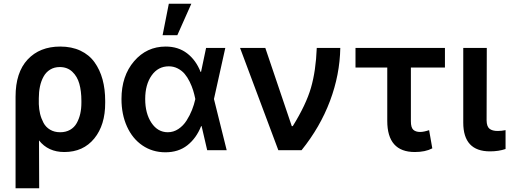

<svg xmlns="http://www.w3.org/2000/svg" viewBox="-20 -801 2721 1024"><path d="M63 203.1V-285.6Q63 -414.6 127.4 -483.6Q191.9 -552.7 301.3 -552.7Q362.3 -552.7 408.9 -530.8Q455.6 -508.8 484.1 -469Q512.7 -429.2 526.9 -377.4Q541 -325.7 541 -262.7V-252.9Q541.5 -134.3 482.7 -62.3Q423.8 9.8 323.2 9.8Q236.8 9.8 188 -52.2L189 203.1ZM187 -245.6Q188 -218.3 193.8 -193.8Q199.7 -169.4 211.9 -146.2Q224.1 -123 247.1 -109.4Q270 -95.7 300.8 -95.7Q331.1 -95.7 353.8 -108.6Q376.5 -121.6 389.2 -144.5Q401.9 -167.5 408 -194.3Q414.1 -221.2 414.1 -252.9V-262.7Q414.1 -314.9 403.1 -354.2Q392.1 -393.6 365.5 -418.5Q338.9 -443.4 298.8 -443.4Q269.5 -443.4 247.3 -429.7Q225.1 -416 212.2 -392.3Q199.2 -368.7 193.1 -339.6Q187 -310.5 187 -276.9Z M847.2 -613.3 880.4 -781.2H1000.5L925.8 -613.3ZM860.4 11.2Q792.5 10.7 739.5 -25.4Q686.5 -61.5 657.2 -126.2Q627.9 -190.9 627.9 -272.9Q627.9 -396 695.1 -474.4Q762.2 -552.7 863.8 -552.7Q930.7 -552.7 977.8 -516.6Q1024.9 -480.5 1049.8 -417.5H1052.2L1079.1 -545.4H1181.6L1121.1 -272.9L1189 0H1085L1055.2 -128.4H1052.7Q1027.3 -64 979.2 -26.1Q931.2 11.7 860.4 11.2ZM1021.5 -272.9V-273.9Q1016.6 -297.9 1010 -319.3Q1003.4 -340.8 991.5 -365.2Q979.5 -389.6 964.8 -407Q950.2 -424.3 928.2 -435.8Q906.2 -447.3 880.4 -447.3Q823.2 -447.3 788.8 -398.7Q754.4 -350.1 754.4 -272.9Q754.4 -195.8 787.8 -145.8Q821.3 -95.7 875 -95.7Q905.3 -95.7 931.4 -113Q957.5 -130.4 975.1 -158.2Q992.7 -186 1003.9 -214.4Q1015.1 -242.7 1021.5 -271.5Z M1464.4 0 1260.3 -545.4H1395L1536.1 -128.4H1541.5Q1612.3 -242.7 1638.4 -332.5Q1664.6 -422.4 1669.4 -545.4H1794.9Q1792.5 -402.3 1740 -262.7Q1687.5 -123 1588.4 0Z M2353 -545.4V-440.9H2171.4V-154.3Q2171.4 -120.6 2184.3 -108.9Q2197.3 -97.2 2220.7 -97.2Q2240.2 -97.2 2268.6 -106.9L2285.6 -9.8Q2248.5 9.8 2192.4 9.8Q2045.4 9.8 2045.4 -156.2V-440.9H1876V-545.4Z M2450.7 -545.4H2576.2L2575.2 -158.7Q2575.7 -126.5 2590.6 -114.5Q2605.5 -102.5 2634.3 -102.5Q2654.3 -102.5 2676.3 -106.9V-6.3Q2639.2 6.3 2593.3 6.3Q2450.7 6.3 2450.7 -147Z"/></svg>

Font: Interop SemBd
Style: Regular
Weight: 600
Designer: Rasmus Andersson, Google, Jang Haemin
Foundry: jhaemin
Version: Version 1.007